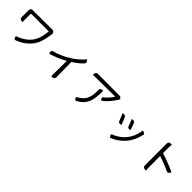

<svg xmlns="http://www.w3.org/2000/svg" viewBox="401 -2453 4199 4199"><g transform="rotate(45 2500.0 -354.0)"><path d="M836 -693Q876 -667 863 -620Q850 -537 841 -491Q833 -445 809 -372Q785 -299 752 -247Q691 -151 592 -77Q494 -4 373 35Q305 -34 366 -55Q420 -65 519 -130Q618 -195 677 -288Q754 -408 772 -623H245Q220 -623 220 -598V-359Q132 -359 132 -424V-638Q132 -703 197 -703L815 -706Z M1126 -283Q1086 -361 1147 -382Q1333 -428 1523 -548Q1685 -649 1796 -783Q1863 -721 1816 -677Q1748 -601 1593 -498L1599 -34Q1599 31 1534 31H1501L1507 -446Q1335 -348 1126 -283Z M2916 -690Q2931 -676 2910 -649L2918 -659Q2908 -646 2904 -640Q2866 -575 2799 -496Q2732 -417 2655 -364Q2589 -417 2642 -454Q2653 -454 2716 -521Q2780 -589 2808 -641L2124 -635Q2124 -726 2189 -726L2882 -723ZM2532 -544Q2532 -299 2488 -198Q2443 -94 2362 -30Q2316 6 2253 37Q2179 -23 2239 -50L2269 -68Q2380 -135 2416 -244Q2434 -299 2440 -350Q2446 -402 2446 -455V-479Q2442 -544 2507 -544Z M3410 -551Q3483 -576 3506 -516Q3497 -544 3525 -467Q3553 -391 3562 -360Q3488 -334 3469 -397Q3480 -367 3453 -442Q3426 -517 3410 -551ZM3759 -547Q3845 -520 3837 -490H3836Q3831 -472 3830 -470Q3784 -283 3688 -163Q3562 -2 3362 75Q3296 8 3356 -15Q3387 -19 3474 -74Q3637 -178 3712 -361Q3748 -451 3759 -547ZM3177 -497Q3251 -526 3276 -466Q3290 -442 3342 -300Q3266 -272 3245 -334Q3255 -312 3223 -391Q3192 -471 3177 -497Z M4427 30Q4330 30 4330 -35L4329 -709Q4329 -774 4394 -774H4427Q4420 -702 4420 -670Q4420 -670 4420 -507Q4522 -476 4646 -428Q4770 -381 4847 -342Q4813 -257 4755 -285Q4736 -299 4623 -344Q4511 -389 4420 -418Q4421 -268 4421 -143Q4421 -19 4427 30Z"/></g></svg>

Font: Swei Toothpaste CJK TC
Style: Regular
Weight: 400
Version: Version 1.0